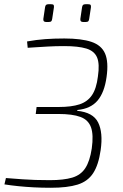

<svg xmlns="http://www.w3.org/2000/svg" viewBox="-20 -880 582 908"><path d="M284 -698Q365 -698 412.5 -682Q460 -666 477 -626.5Q494 -587 484 -516Q474 -443 441.5 -404.5Q409 -366 347 -360L344 -356Q420 -349 444 -301Q468 -253 456 -170Q446 -100 420.5 -61Q395 -22 347 -7Q299 8 220 8Q178 8 140 6Q102 4 67.5 0.5Q33 -3 1 -8L8 -38Q33 -36 88 -32Q143 -28 216 -28Q281 -28 321.5 -40Q362 -52 383.5 -85Q405 -118 414 -178Q423 -242 410.5 -277.5Q398 -313 360.5 -327Q323 -341 255 -341H149L153 -374H257Q318 -374 356 -386.5Q394 -399 415 -430Q436 -461 443 -518Q452 -578 439 -608.5Q426 -639 388 -650.5Q350 -662 283 -662Q242 -662 208 -660Q174 -658 149.5 -656.5Q125 -655 111 -654L108 -684Q153 -692 194.5 -695Q236 -698 284 -698ZM222 -860Q231 -860 233.5 -856.5Q236 -853 235 -845L227 -792Q226 -783 222.5 -779.5Q219 -776 210 -776H198Q183 -776 185 -791L193 -845Q194 -853 197.5 -856.5Q201 -860 209 -860ZM397 -860Q406 -860 408.5 -856.5Q411 -853 410 -845L402 -792Q401 -783 397.5 -779.5Q394 -776 385 -776H373Q358 -776 360 -791L368 -845Q369 -853 372.5 -856.5Q376 -860 384 -860Z"/></svg>

Font: Exo 2 ExtraLight
Style: Italic
Weight: 250
Italic angle: -8°
Designer: Natanael Gama
Foundry: Natanael Gama
Version: Version 2.010